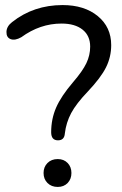

<svg xmlns="http://www.w3.org/2000/svg" viewBox="-20 -734 483 758"><path d="M209 -180Q182 -180 182 -212Q182 -264 201.5 -309Q221 -354 268 -409Q306 -453 321 -484.5Q336 -516 336 -550Q336 -593 306 -617Q276 -641 223 -641Q138 -641 64 -587Q39 -573 22 -579.5Q5 -586 5.5 -608Q6 -630 28 -647Q113 -714 227 -714Q313 -714 366 -670.5Q419 -627 419 -556Q419 -509 398.5 -468Q378 -427 327 -373Q281 -325 261 -287.5Q241 -250 236 -207Q234 -180 209 -180ZM208 4Q183 4 167.5 -11.5Q152 -27 152 -51Q152 -75 167.5 -90.5Q183 -106 208 -106Q232 -106 247 -90.5Q262 -75 262 -51Q262 -27 247 -11.5Q232 4 208 4Z"/></svg>

Font: Nunito
Style: Regular
Weight: 400
Designer: Vernon Adams
Foundry: Vernon Adams
Version: Version 3.602